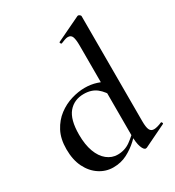

<svg xmlns="http://www.w3.org/2000/svg" viewBox="-178 -831 866 949"><g transform="rotate(-30 255.5 -356.0)"><path d="M190 13Q148 13 112 -10.5Q76 -34 54.5 -77Q33 -120 33 -181Q33 -240 55 -281.5Q77 -323 111.5 -349Q146 -375 186 -387Q226 -399 262 -399Q298 -399 329 -389Q360 -379 385 -363L366 -287Q344 -330 315.5 -352.5Q287 -375 243 -375Q188 -375 155.5 -336.5Q123 -298 123 -212Q123 -155 138 -114.5Q153 -74 180 -52.5Q207 -31 240 -31Q281 -31 313 -54Q345 -77 374 -109L383 -101Q362 -77 333.5 -50.5Q305 -24 269.5 -5.5Q234 13 190 13ZM427 -714V-114Q427 -79 434 -64.5Q441 -50 458 -50Q466 -50 477.5 -53Q489 -56 503 -62Q506 -64 509 -58.5Q512 -53 509 -51L381 11Q378 12 375 12Q364 12 355 -12Q346 -36 346 -82V-592Q346 -626 340 -642Q334 -658 316 -658Q308 -658 298 -654.5Q288 -651 276 -646Q272 -644 269 -650Q266 -656 269 -657L409 -724Q411 -725 413 -725Q417 -725 422 -721Q427 -717 427 -714Z"/></g></svg>

Font: Cormorant Garamond Light SemiBold
Style: Regular
Weight: 600
Version: Version 4.001